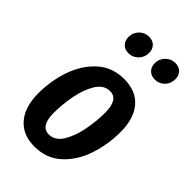

<svg xmlns="http://www.w3.org/2000/svg" viewBox="-239 -864 962 962"><g transform="rotate(45 242.5 -383.0)"><path d="M28 -188Q28 -276 55.5 -357Q83 -438 140.5 -490.5Q198 -543 283 -543Q366 -543 411.5 -490.5Q457 -438 457 -341Q457 -254 430 -172.5Q403 -91 345.5 -38Q288 15 203 15Q120 15 74 -38.5Q28 -92 28 -188ZM334 -356Q334 -450 275 -450Q231 -450 203.5 -405Q176 -360 164 -296Q152 -232 152 -173Q152 -79 211 -79Q255 -79 282.5 -124.5Q310 -170 322 -233.5Q334 -297 334 -356ZM148 -706Q148 -738 169 -759.5Q190 -781 220 -781Q247 -781 262.5 -765Q278 -749 278 -724Q278 -692 256.5 -670.5Q235 -649 205 -649Q179 -649 163.5 -665Q148 -681 148 -706ZM334 -706Q334 -738 355.5 -759.5Q377 -781 406 -781Q433 -781 448.5 -765Q464 -749 464 -724Q464 -691 443 -670Q422 -649 392 -649Q366 -649 350 -665Q334 -681 334 -706Z"/></g></svg>

Font: Fira Sans Extra Condensed Medium
Style: Italic
Weight: 500
Width: 3
Italic angle: -8°
Designer: Carrois Corporate & Edenspiekermann AG
Foundry: Carrois Corporate GbR & Edenspiekermann AG
Version: Version 4.203